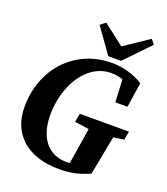

<svg xmlns="http://www.w3.org/2000/svg" viewBox="-161 -1000 981 1128"><g transform="rotate(20 330.0 -436.0)"><path d="M25.7 -258.4C25.7 -84.7 146.1 17.1 339.7 17.1C419 17.1 471.4 2.3 529.9 -23.6L588.6 -330.2H434.1C422.9 -248.7 409.4 -166 396.1 -85L383.7 -9.2L460.6 -55.7C423.2 -43.9 399.7 -37.1 367.2 -37.1C251.5 -37.1 184 -125.3 184 -265.8C184 -446.1 282.8 -618.5 437.8 -618.5C484.3 -618.5 527.8 -605.2 571.3 -571.7L509.9 -624.8L518.1 -464.8H594.2L617.2 -620.5C557.5 -658.2 490.3 -675.7 420.6 -675.7C191.2 -675.7 25.7 -497.2 25.7 -258.4ZM335 -276.6 452.4 -259.4H517.6L642.3 -276.6L652.1 -330.2H344.9L335 -276.6ZM308.1 -886.6 275.3 -861.3 386.5 -705.4H466.3L615.1 -859.9L591.8 -888.8L394.7 -756.6H475.9L308.1 -886.6Z"/></g></svg>

Font: Source Serif 4 Variable
Style: Italic
Weight: 400
Italic angle: -12°
Designer: Frank Grießhammer
Foundry: Adobe Systems Incorporated
Version: Version 4.004;hotconv 1.0.116;makeotfexe 2.5.65601